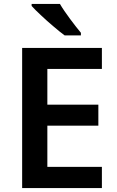

<svg xmlns="http://www.w3.org/2000/svg" viewBox="-20 -958 598 978"><path d="M141.1 -938V-927.7C151.9 -915.5 167.5 -899.9 188 -880.9C208 -861.8 229.5 -842.8 251.5 -824.2C273.4 -805.2 292.5 -790 309.1 -777.8H392.1V-791C362.3 -826.7 310.1 -895 285.2 -938ZM499 -107.9H221.2V-317.9H481V-424.8H221.2V-606.9H499V-713.9H92.8V0H499Z"/></svg>

Font: Noto Reveo Sans
Style: Regular
Weight: 600
Designer: Monotype Design Team
Foundry: Monotype Imaging Inc.
Version: Version 2.007